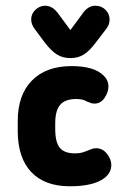

<svg xmlns="http://www.w3.org/2000/svg" viewBox="-20 -640 422 671"><path d="M42 -217V-182Q42 -89 89 -39Q136 11 224 11Q306 11 344 -17Q369 -36 369 -63Q369 -84 353.5 -103Q338 -122 316 -122Q306 -122 297 -118Q278 -110 267.5 -107Q257 -104 242 -104Q205 -104 189 -123.5Q173 -143 173 -189V-209Q173 -254 190.5 -274Q208 -294 247 -294Q270 -294 284 -285Q297 -280 300.5 -279Q304 -278 311 -278Q332 -278 345.5 -298Q359 -318 359 -338Q359 -359 344 -374Q327 -392 298.5 -400.5Q270 -409 230 -409Q141 -409 91.5 -358.5Q42 -308 42 -217ZM226 -535 186 -589Q165 -620 138 -620Q119 -620 104 -606Q89 -592 89 -572Q89 -555 101 -539L136 -492Q159 -462 179 -449.5Q199 -437 226 -437Q253 -437 273 -449.5Q293 -462 316 -493L352 -540Q363 -554 363 -572Q363 -592 348.5 -606Q334 -620 313 -620Q286 -620 266 -589Z"/></svg>

Font: Beiruti ExtraBold
Style: Regular
Weight: 800
Designer: Arlette Boutros
Foundry: Boutros
Version: Version 1.41